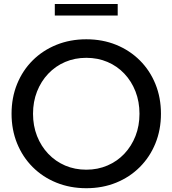

<svg xmlns="http://www.w3.org/2000/svg" viewBox="-20 -948 882 982"><path d="M421.4 14.6Q338.9 14.6 268.8 -13.7Q198.7 -42 147.2 -93.5Q95.7 -145 67.4 -214.6Q39.1 -284.2 39.1 -366.2Q39.1 -448.7 67.4 -518.3Q95.7 -587.9 147.2 -639.2Q198.7 -690.4 268.8 -718.8Q338.9 -747.1 421.4 -747.1Q504.4 -747.1 574 -718.8Q643.6 -690.4 695.1 -639.2Q746.6 -587.9 774.9 -518.3Q803.2 -448.7 803.2 -366.2Q803.2 -284.2 774.9 -214.6Q746.6 -145 695.1 -93.5Q643.6 -42 574 -13.7Q504.4 14.6 421.4 14.6ZM421.4 -80.1Q480 -80.1 529.8 -101.6Q579.6 -123 616.2 -161.9Q652.8 -200.7 673.1 -252.7Q693.4 -304.7 693.4 -366.2Q693.4 -427.7 673.1 -480Q652.8 -532.2 616.2 -571Q579.6 -609.9 529.8 -631.1Q480 -652.3 421.4 -652.3Q362.8 -652.3 313.2 -631.1Q263.7 -609.9 226.8 -571Q189.9 -532.2 169.4 -480Q148.9 -427.7 148.9 -366.2Q148.9 -304.7 169.4 -252.4Q189.9 -200.2 226.8 -161.4Q263.7 -122.6 313.2 -101.3Q362.8 -80.1 421.4 -80.1ZM582 -868.7H260.3V-927.7H582Z"/></svg>

Font: Kumbh Sans Medium
Style: Regular
Weight: 500
Version: Version 1.005